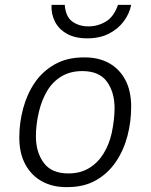

<svg xmlns="http://www.w3.org/2000/svg" viewBox="-20 -756 618 786"><path d="M250 10Q195 10 152 -13.5Q109 -37 84 -82.5Q59 -128 59 -193Q59 -254 75 -313Q91 -372 123 -418.5Q155 -465 205 -493Q255 -521 323 -521H328Q384 -521 426.5 -497.5Q469 -474 493 -429Q517 -384 517 -319Q517 -257 501.5 -198.5Q486 -140 454 -93Q422 -46 373 -18Q324 10 256 10ZM260 -46Q309 -46 345 -68Q381 -90 404 -127.5Q427 -165 437 -210Q443 -238 446 -264Q449 -290 449 -313Q449 -379 417.5 -422Q386 -465 317 -465Q268 -465 232 -443.5Q196 -422 173.5 -384.5Q151 -347 140 -301Q133 -273 130 -247Q127 -221 127 -198Q127 -133 159 -89.5Q191 -46 260 -46ZM337 -599Q287 -599 253.5 -618Q220 -637 204.5 -668.5Q189 -700 191 -736H245Q249 -687 276.5 -667.5Q304 -648 342 -648Q380 -648 413 -667.5Q446 -687 463 -736H517Q510 -700 486.5 -668.5Q463 -637 425.5 -618Q388 -599 337 -599Z"/></svg>

Font: Chivo Medium ExtraLight
Style: Italic
Weight: 250
Italic angle: -8.05°
Version: Version 2.002